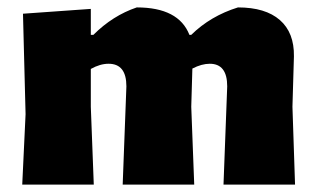

<svg xmlns="http://www.w3.org/2000/svg" viewBox="-20 -498 854 518"><path d="M225 -474V-404H232Q284 -456 349 -478Q462 -478 491 -404H496Q548 -455 622 -478Q696 -478 735 -444Q774 -410 773 -346L769 -210L776 0H583L593 -265Q593 -326 546 -326Q524 -326 499 -313L496 -210L504 0H311L321 -265Q321 -326 273 -326Q250 -326 225 -312V-210L233 0H40L49 -190L42 -461Z"/></svg>

Font: Alegreya Sans SC Black
Style: Regular
Weight: 900
Designer: Juan Pablo del Peral
Foundry: Huerta Tipografica
Version: Version 2.007